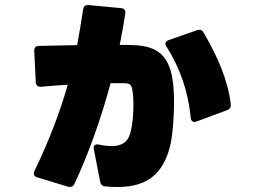

<svg xmlns="http://www.w3.org/2000/svg" viewBox="-20 -693 1040 757"><path d="M395 42C535 55 614 15 649 -110C663 -159 670 -282 664 -348C655 -459 616 -511 508 -515C493 -516 474 -516 452 -516C461 -560 468 -601 474 -640C476 -652 470 -660 457 -661L330 -673C317 -674 310 -669 308 -657C301 -610 293 -563 284 -515C230 -514 176 -513 133 -512C121 -512 114 -504 115 -492L121 -369C122 -356 129 -350 142 -351C177 -354 213 -357 247 -359C218 -256 177 -146 116 -19C110 -7 114 2 126 6L248 43C259 46 268 43 273 33C331 -90 380 -231 416 -365C438 -365 456 -365 468 -365C497 -364 501 -360 505 -311C508 -272 505 -202 492 -163C482 -132 459 -117 420 -117C406 -117 389 -119 370 -123C355 -126 347 -119 350 -105L375 24C377 35 384 41 395 42ZM755 -214 876 -259C887 -263 891 -271 890 -282C878 -380 837 -471 783 -564C777 -575 768 -578 757 -574L645 -535C637 -532 632 -527 632 -521C632 -518 633 -514 636 -510C691 -423 722 -331 732 -229C733 -215 742 -209 755 -214Z"/></svg>

Font: LINE Seed JP App_OTF ExtraBold
Style: Regular
Weight: 800
Designer: LINE & Fontrix & Fontworks
Version: Version 1.013